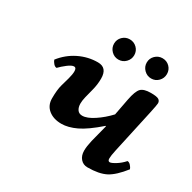

<svg xmlns="http://www.w3.org/2000/svg" viewBox="-141 -752 904 904"><g transform="rotate(30 311.0 -300.0)"><path d="M398.9 -106 422.9 -199.2 420.9 -201.2Q357.9 -146 314.5 -125.5Q271 -105 234.9 -105Q191.4 -105 164.3 -127Q137.2 -148.9 137.2 -187Q137.2 -233.9 145 -261.2L158.2 -308.1Q165 -333 165 -349.1Q165 -369.1 152.8 -369.1Q140.1 -369.1 118.9 -352.8Q97.7 -336.4 84 -321.8Q74.7 -321.8 66.4 -331.5Q58.1 -341.3 55.2 -350.1Q89.4 -394 138.2 -418Q187 -441.9 240.2 -441.9Q291 -441.9 291 -382.8Q291 -349.6 282.2 -316.9L270 -269Q265.1 -248.5 265.1 -232.9Q265.1 -212.9 273.9 -200Q282.7 -187 300.8 -187Q326.7 -187 363.5 -211.4Q400.4 -235.8 432.1 -270L449.2 -359.9Q459 -410.6 474.4 -426.3Q489.7 -441.9 527.8 -441.9Q560.5 -441.9 570.8 -435.3Q581.1 -428.7 581.1 -416Q581.1 -407.7 570.8 -359.9L519 -123Q512.2 -92.3 512.2 -77.1Q512.2 -62 522.9 -62Q531.7 -62 553.5 -75.4Q575.2 -88.9 592.8 -108.9Q602.1 -108.9 610.6 -99.4Q619.1 -89.8 622.1 -81.1Q579.6 -26.9 543 -7.8Q506.3 11.2 443.8 11.2Q420.4 11.2 405.8 -5.6Q391.1 -22.5 391.1 -49.8Q391.1 -72.3 398.9 -106ZM439 -556.2Q439 -579.1 455.3 -595Q471.7 -610.8 494.1 -610.8Q517.1 -610.8 533 -595Q548.8 -579.1 548.8 -556.2Q548.8 -533.7 533 -517.3Q517.1 -501 494.1 -501Q471.7 -501 455.3 -517.3Q439 -533.7 439 -556.2ZM261.2 -556.2Q261.2 -579.1 277.3 -595Q293.5 -610.8 315.9 -610.8Q338.9 -610.8 355 -595Q371.1 -579.1 371.1 -556.2Q371.1 -533.7 355 -517.3Q338.9 -501 315.9 -501Q293.5 -501 277.3 -517.3Q261.2 -533.7 261.2 -556.2Z"/></g></svg>

Font: Common Serif
Style: Bold Italic
Weight: 700
Italic angle: -12°
Designer: Philipp H. Poll, Khaled Hosny
Foundry: Stefan Peev, Context Ltd.
Version: Version 1.026